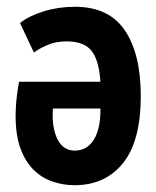

<svg xmlns="http://www.w3.org/2000/svg" viewBox="-20 -533 460 566"><path d="M39 -465Q65 -486 108.5 -499.5Q152 -513 201 -513Q301 -513 348 -443.5Q395 -374 395 -250Q395 -117 342.5 -52Q290 13 200 13Q167 13 135.5 2.5Q104 -8 79.5 -32Q55 -56 40.5 -95Q26 -134 26 -192Q26 -214 28.5 -239Q31 -264 36 -292H276Q272 -355 250 -383Q228 -411 176 -411Q144 -411 119 -400Q94 -389 80 -378ZM200 -89Q237 -89 257 -122Q277 -155 276 -213H136Q132 -158 149 -123.5Q166 -89 200 -89Z"/></svg>

Font: PT Sans Narrow
Style: Bold
Weight: 700
Width: 3
Designer: A.Korolkova, O.Umpeleva, V.Yefimov
Foundry: ParaType Ltd
Version: Version 2.003W OFL